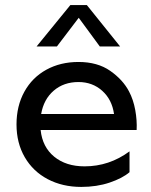

<svg xmlns="http://www.w3.org/2000/svg" viewBox="-20 -726 596 756"><path d="M289 -482Q364 -482 414 -447Q464 -412 488 -366Q505 -334 512.5 -293Q520 -252 518 -214H140Q147 -147 193.5 -109Q240 -71 313 -71Q410 -71 490 -130V-48Q462 -24 411.5 -7Q361 10 300 10Q226 10 168 -20.5Q110 -51 77.5 -107Q45 -163 45 -236Q45 -309 76 -365Q107 -421 162.5 -451.5Q218 -482 289 -482ZM429 -277Q421 -334 382.5 -368.5Q344 -403 289 -403Q231 -403 191.5 -369Q152 -335 142 -277ZM453 -543H373L290 -656L204 -543H124L257 -706H322Z"/></svg>

Font: Madhuban
Style: Regular
Weight: 400
Designer: jaikishan Patel
Foundry: MagicType
Version: Version 1.000